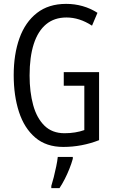

<svg xmlns="http://www.w3.org/2000/svg" viewBox="-20 -744 582 985"><path d="M307.1 -374H488.3V-24.9Q444.8 -7.8 398.4 1Q352.1 9.8 304.7 9.8Q217.3 9.8 160.9 -38.3Q104.5 -86.4 77.4 -169.7Q50.3 -252.9 50.3 -358.4Q50.3 -465.3 79.8 -547.9Q109.4 -630.4 169.2 -677.2Q229 -724.1 319.3 -724.1Q363.3 -724.1 403.8 -712.6Q444.3 -701.2 480 -678.2L452.1 -612.3Q418.9 -633.8 386.5 -644Q354 -654.3 320.8 -654.3Q258.8 -654.3 216.8 -619.6Q174.8 -585 153.3 -518.6Q131.8 -452.1 131.8 -356.4Q131.8 -272.5 150.1 -205.3Q168.5 -138.2 208 -99.4Q247.6 -60.5 311 -60.5Q339.4 -60.5 365 -64.7Q390.6 -68.8 412.6 -76.7V-304.2H307.1ZM353.5 61V70.8Q346.7 95.2 335.9 122.3Q325.2 149.4 312 175Q298.8 200.7 285.2 221.2H243.2V210Q249 191.9 255.9 164.6Q262.7 137.2 268.6 109.1Q274.4 81.1 276.4 61Z"/></svg>

Font: Open Sans Condensed
Style: Regular
Weight: 400
Width: 3
Designer: Monotype Design Team
Foundry: Monotype Imaging Inc.
Version: Version 3.000